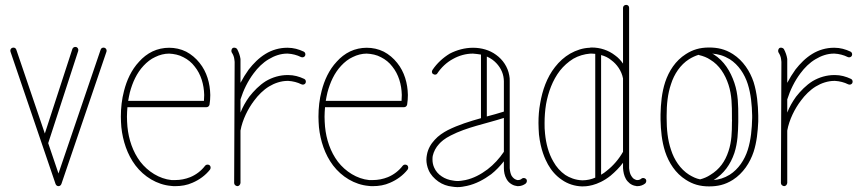

<svg xmlns="http://www.w3.org/2000/svg" viewBox="-20 -766 3541 788"><path d="M220 -54 178 -178C178 -179 178 -179 178 -179L301 -557C303 -564 299 -571 293 -573C286 -575 279 -571 277 -565L164 -218L47 -562C45 -569 38 -572 31 -570C24 -568 21 -561 23 -554L208 -11C210 -6 214 -2 220 -2C226 -2 230 -6 232 -11L417 -554C419 -560 416 -568 409 -570C402 -572 395 -569 393 -562Z M826 -259H494ZM770 -16C798 -28 823 -46 842 -70C846 -76 845 -84 840 -88C834 -92 826 -91 822 -86C806 -65 785 -49 761 -39C741 -31 720 -27 699 -27C694 -27 689 -27 684 -27C634 -32 587 -62 556 -102C525 -143 508 -194 503 -246C502 -260 501 -273 501 -287C501 -300 502 -313 503 -326H827C834 -326 839 -331 840 -337C842 -350 843 -362 843 -375V-377C842 -424 829 -471 799 -508C784 -527 765 -543 744 -554C722 -565 698 -570 674 -570C651 -570 627 -565 606 -555C585 -545 566 -530 551 -513C519 -479 500 -436 489 -393C480 -359 476 -323 476 -287C476 -273 477 -258 478 -244C484 -188 502 -132 536 -87C571 -41 624 -8 682 -3C688 -2 694 -2 699 -2C724 -2 748 -6 770 -16ZM506 -352C508 -363 510 -375 513 -387C524 -428 541 -466 569 -496C583 -511 599 -524 617 -532C635 -541 655 -546 674 -546C694 -545 715 -541 733 -531C751 -522 767 -509 779 -493C805 -461 817 -419 818 -377V-375C818 -367 817 -359 817 -352Z M1001 -481C988 -463 977 -445 967 -426V-512C967 -516 967 -520 967 -524C965 -538 960 -552 953 -565C949 -570 941 -572 935 -569C930 -565 928 -557 931 -551C937 -542 941 -532 942 -521C942 -518 943 -515 943 -512L941 -15C941 -8 947 -3 954 -2C961 -2 966 -8 967 -15V-230C967 -230 967 -230 967 -230C975 -275 998 -320 1023 -353C1040 -376 1061 -397 1084 -411C1107 -425 1134 -434 1160 -434H1163C1182 -433 1201 -428 1217 -420C1223 -417 1231 -419 1234 -425C1237 -431 1235 -439 1229 -442C1208 -452 1186 -458 1163 -458H1160C1129 -458 1098 -449 1071 -433C1044 -416 1022 -393 1003 -369C988 -348 976 -327 967 -304V-358C979 -396 997 -433 1021 -465C1038 -488 1059 -509 1083 -523C1106 -537 1132 -546 1158 -546H1161C1180 -545 1199 -540 1215 -532C1221 -529 1229 -531 1232 -537C1235 -543 1233 -551 1227 -554C1206 -564 1184 -570 1161 -570H1158C1127 -570 1096 -561 1070 -545C1042 -528 1020 -505 1001 -481Z M1637 -259H1305ZM1581 -16C1609 -28 1634 -46 1653 -70C1657 -76 1656 -84 1651 -88C1645 -92 1637 -91 1633 -86C1617 -65 1596 -49 1572 -39C1552 -31 1531 -27 1510 -27C1505 -27 1500 -27 1495 -27C1445 -32 1398 -62 1367 -102C1336 -143 1319 -194 1314 -246C1313 -260 1312 -273 1312 -287C1312 -300 1313 -313 1314 -326H1638C1645 -326 1650 -331 1651 -337C1653 -350 1654 -362 1654 -375V-377C1653 -424 1640 -471 1610 -508C1595 -527 1576 -543 1555 -554C1533 -565 1509 -570 1485 -570C1462 -570 1438 -565 1417 -555C1396 -545 1377 -530 1362 -513C1330 -479 1311 -436 1300 -393C1291 -359 1287 -323 1287 -287C1287 -273 1288 -258 1289 -244C1295 -188 1313 -132 1347 -87C1382 -41 1435 -8 1493 -3C1499 -2 1505 -2 1510 -2C1535 -2 1559 -6 1581 -16ZM1317 -352C1319 -363 1321 -375 1324 -387C1335 -428 1352 -466 1380 -496C1394 -511 1410 -524 1428 -532C1446 -541 1466 -546 1485 -546C1505 -545 1526 -541 1544 -531C1562 -522 1578 -509 1590 -493C1616 -461 1628 -419 1629 -377V-375C1629 -367 1628 -359 1628 -352Z M1830 -210C1896 -244 1973 -258 2048 -282V-143C2029 -115 2007 -91 1981 -71C1953 -50 1923 -34 1890 -27C1879 -25 1868 -23 1857 -23C1851 -23 1845 -24 1839 -25C1823 -27 1806 -33 1793 -42C1779 -51 1768 -64 1762 -78C1757 -89 1755 -100 1755 -111C1755 -116 1755 -121 1756 -126C1760 -144 1769 -161 1782 -175C1790 -184 1804 -197 1830 -210ZM1826 -546C1798 -529 1773 -506 1755 -479C1751 -473 1752 -465 1758 -462C1764 -458 1772 -459 1775 -465C1791 -489 1813 -510 1839 -524C1864 -538 1892 -546 1921 -546C1932 -545 1943 -544 1954 -542V-281C1908 -268 1862 -254 1818 -232C1799 -222 1779 -209 1764 -192C1748 -175 1736 -154 1732 -130C1731 -124 1730 -118 1730 -111C1730 -97 1733 -82 1739 -68C1747 -49 1762 -33 1779 -21C1796 -9 1816 -2 1836 0C1843 1 1850 2 1857 2C1870 2 1883 0 1896 -3C1933 -11 1966 -29 1996 -51C2015 -66 2032 -84 2048 -104V-78V-77V-76C2048 -61 2051 -45 2059 -31C2063 -24 2068 -18 2075 -13C2082 -8 2090 -4 2099 -3C2101 -2 2104 -2 2106 -2C2118 -2 2129 -6 2138 -13C2143 -18 2144 -26 2140 -31C2135 -36 2127 -37 2122 -33C2118 -29 2112 -27 2106 -27C2105 -27 2104 -27 2103 -27C2099 -28 2094 -30 2090 -33C2086 -36 2083 -40 2080 -44C2075 -53 2073 -64 2072 -76V-77V-78V-433C2072 -441 2072 -449 2070 -457C2064 -491 2044 -521 2016 -541C1989 -561 1955 -570 1922 -570H1921C1888 -570 1855 -561 1826 -546ZM1978 -534C1987 -530 1994 -526 2001 -521C2024 -504 2041 -479 2046 -452C2047 -446 2048 -439 2048 -433V-308C2025 -301 2002 -294 1978 -288Z M2486 -45C2505 -61 2523 -79 2537 -98V-80V-78V-76C2538 -61 2541 -45 2549 -31C2553 -24 2559 -18 2565 -13C2572 -8 2580 -4 2589 -3C2591 -2 2594 -2 2596 -2C2608 -2 2619 -6 2628 -13C2633 -18 2634 -26 2630 -31C2625 -36 2617 -37 2612 -33C2608 -29 2602 -27 2596 -27C2595 -27 2594 -27 2593 -27C2589 -28 2584 -30 2580 -33C2577 -36 2573 -40 2571 -44C2565 -53 2563 -65 2562 -76V-78V-80V-734C2562 -741 2557 -746 2550 -746C2543 -746 2537 -741 2537 -734V-505C2528 -518 2517 -530 2504 -539C2477 -560 2443 -571 2409 -571C2406 -571 2403 -571 2400 -570C2372 -569 2345 -560 2320 -546C2296 -532 2275 -513 2258 -491C2224 -448 2206 -395 2197 -342C2192 -316 2190 -289 2190 -261C2190 -246 2191 -230 2192 -214C2199 -151 2217 -113 2229 -91C2243 -66 2262 -44 2286 -28C2310 -11 2339 -2 2368 -1H2371C2382 -1 2431 -1 2486 -45ZM2537 -143C2520 -113 2497 -86 2470 -65C2463 -59 2456 -54 2447 -49V-540C2463 -536 2477 -529 2489 -519C2511 -503 2531 -476 2537 -444ZM2423 -37C2407 -30 2389 -26 2371 -26H2369C2341 -27 2317 -37 2300 -48C2280 -62 2263 -81 2251 -103C2231 -137 2221 -177 2217 -217C2215 -232 2215 -247 2215 -261C2215 -287 2217 -313 2221 -338C2230 -388 2248 -437 2278 -476C2293 -495 2312 -512 2333 -525C2354 -537 2378 -544 2402 -546C2404 -546 2406 -546 2409 -546C2413 -546 2418 -545 2423 -545Z M2716 -286C2716 -288 2716 -290 2716 -292C2716 -336 2720 -380 2734 -421C2747 -462 2772 -500 2808 -523C2821 -531 2834 -537 2847 -541C2848 -541 2848 -540 2849 -540C2866 -536 2882 -530 2895 -521C2932 -499 2956 -461 2970 -418C2984 -375 2984 -332 2984 -287V-277C2984 -273 2985 -269 2984 -265C2984 -224 2983 -185 2970 -146C2956 -103 2933 -71 2895 -48C2883 -40 2869 -34 2854 -30C2854 -30 2853 -30 2853 -30C2837 -33 2823 -40 2808 -49C2772 -72 2747 -110 2734 -151C2720 -192 2716 -236 2716 -281C2716 -283 2716 -284 2716 -286ZM3073 -143C3086 -183 3090 -226 3092 -267C3092 -268 3092 -269 3092 -271C3092 -272 3092 -279 3092 -292C3091 -337 3087 -384 3073 -429C3058 -474 3030 -517 2988 -544C2955 -565 2924 -571 2890 -571C2852 -571 2823 -562 2795 -544C2752 -517 2725 -474 2710 -429C2696 -386 2692 -341 2691 -297C2691 -294 2691 -291 2691 -286C2691 -281 2691 -277 2691 -274C2692 -231 2696 -186 2710 -143C2725 -98 2752 -55 2795 -28C2823 -10 2852 -1 2890 -1C2924 -1 2955 -7 2988 -28C3030 -55 3058 -98 3073 -143ZM2909 -543 2903 -546C2928 -544 2950 -538 2975 -523C3011 -500 3036 -462 3049 -421C3062 -380 3066 -336 3067 -292V-284C3067 -283 3067 -283 3067 -283C3067 -283 3067 -282 3067 -282C3066 -237 3062 -192 3049 -151C3036 -110 3011 -72 2975 -49C2952 -35 2931 -29 2909 -27C2951 -53 2978 -91 2994 -138C3008 -181 3009 -224 3010 -265V-274V-277V-287C3010 -332 3010 -379 2994 -426C2978 -473 2952 -516 2909 -543Z M3245 -481C3232 -463 3221 -445 3211 -426V-512C3211 -516 3211 -520 3211 -524C3209 -538 3204 -552 3197 -565C3193 -570 3185 -572 3179 -569C3174 -565 3172 -557 3175 -551C3181 -542 3185 -532 3186 -521C3186 -518 3187 -515 3187 -512L3185 -15C3185 -8 3191 -3 3198 -2C3205 -2 3210 -8 3211 -15V-230C3211 -230 3211 -230 3211 -230C3219 -275 3242 -320 3267 -353C3284 -376 3305 -397 3328 -411C3351 -425 3378 -434 3404 -434H3407C3426 -433 3445 -428 3461 -420C3467 -417 3475 -419 3478 -425C3481 -431 3479 -439 3473 -442C3452 -452 3430 -458 3407 -458H3404C3373 -458 3342 -449 3315 -433C3288 -416 3266 -393 3247 -369C3232 -348 3220 -327 3211 -304V-358C3223 -396 3241 -433 3265 -465C3282 -488 3303 -509 3327 -523C3350 -537 3376 -546 3402 -546H3405C3424 -545 3443 -540 3459 -532C3465 -529 3473 -531 3476 -537C3479 -543 3477 -551 3471 -554C3450 -564 3428 -570 3405 -570H3402C3371 -570 3340 -561 3314 -545C3286 -528 3264 -505 3245 -481Z"/></svg>

Font: LS
Style: LightAlt
Weight: 250
Designer: BSozoo
Foundry: BSozoo
Version: Version 001.000